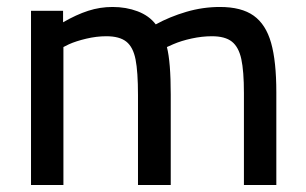

<svg xmlns="http://www.w3.org/2000/svg" viewBox="-20 -531 877 551"><path d="M69 -500H161V-467Q199 -489 233 -500Q267 -511 303 -511Q342 -511 375 -498.5Q408 -486 427 -461Q467 -483 514.5 -497Q562 -511 611 -511Q673 -511 708 -486Q743 -461 758 -408Q773 -355 773 -266V0H680V-264Q680 -327 672.5 -361.5Q665 -396 645.5 -411.5Q626 -427 588 -427Q560 -427 530 -420.5Q500 -414 477 -404L459 -396Q470 -353 470 -260V0H376V-258Q376 -325 369 -360.5Q362 -396 342.5 -411.5Q323 -427 285 -427Q257 -427 227.5 -420Q198 -413 178 -404L162 -396V0H69Z"/></svg>

Font: sheba-seeBold
Style: Regular
Weight: 600
Designer: Mohamed Galeb, the designers
Foundry: Kief Type Foundry
Version: Version 2.010; ttfautohint (v1.5.33-1714) -l 8 -r 50 -G 200 